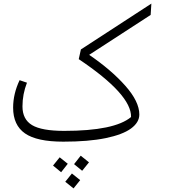

<svg xmlns="http://www.w3.org/2000/svg" viewBox="-20 -775 943 1068"><path d="M818 -692 476 -470Q599 -386 677 -298Q755 -210 755 -138Q755 -94 708.5 -60Q662 -26 567 -6.5Q472 13 332 13Q185 13 119 -33Q53 -79 53 -176Q53 -253 89 -329L130 -315Q105 -251 105 -183Q105 -111 158.5 -79Q212 -47 337 -47Q617 -47 709 -124Q712 -249 418 -446L430 -500L822 -755ZM392 138 429 91 475 128 437 175ZM275 146 312 100 357 136 320 183ZM343 236 380 190 426 227 389 273Z"/></svg>

Font: FiraGO Light
Style: Italic
Weight: 300
Italic angle: -8°
Designer: bBox Type GmbH
Foundry: bBox Type GmbH
Version: Version 1.001